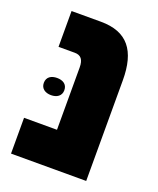

<svg xmlns="http://www.w3.org/2000/svg" viewBox="-118 -683 624 756"><g transform="rotate(20 194.0 -304.5)"><path d="M19 0H334V-422C334 -545 286 -609 174 -609H51V-459H119C145 -459 157 -444 157 -411V-150H19ZM45 -306C45 -282 64 -270 88 -270C112 -270 131 -282 131 -306C131 -331 112 -342 88 -342C64 -342 45 -331 45 -306Z"/></g></svg>

Font: Noto Sans Hebrew Condensed Black
Style: Regular
Weight: 900
Width: 3
Designer: Monotype Design Team
Foundry: Monotype Imaging Inc.
Version: Version 2.004